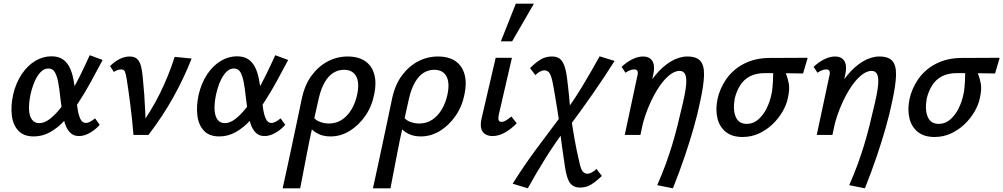

<svg xmlns="http://www.w3.org/2000/svg" viewBox="-20 -731 5435 1040"><path d="M163 8Q108 8 79 -23.5Q50 -55 44 -106.5Q38 -158 51 -218Q66 -282 97.5 -329Q129 -376 171 -401Q213 -426 258 -426Q297 -426 320.5 -409.5Q344 -393 357.5 -365Q371 -337 377.5 -302Q384 -267 389 -231Q394 -188 399 -150Q404 -112 414.5 -88.5Q425 -65 445 -65Q456 -65 469 -72Q482 -79 495 -90L520 -55Q501 -32 469.5 -13Q438 6 408 6Q378 6 360 -12.5Q342 -31 332 -61Q322 -91 316.5 -127.5Q311 -164 307 -200Q302 -250 295 -286Q288 -322 276.5 -341Q265 -360 242 -360Q219 -360 200 -340.5Q181 -321 167 -288Q153 -255 144 -213Q135 -166 137.5 -133Q140 -100 154 -82Q168 -64 193 -64Q220 -64 249 -86Q278 -108 307 -144.5Q336 -181 364 -229Q392 -277 417.5 -329Q443 -381 466 -432L536 -406Q504 -346 471.5 -286.5Q439 -227 404 -174Q369 -121 331.5 -80Q294 -39 252 -15.5Q210 8 163 8Z M703 0Q700 -38 695.5 -81.5Q691 -125 685.5 -167Q680 -209 675 -245Q670 -281 666 -304Q661 -334 656 -344.5Q651 -355 635 -355Q625 -355 615 -351Q605 -347 597 -341L576 -373Q601 -398 628.5 -411.5Q656 -425 682 -425Q710 -425 724 -410.5Q738 -396 744 -371.5Q750 -347 753 -315Q758 -266 761.5 -217.5Q765 -169 767 -120Q769 -71 769 -23L727 -30Q798 -127 846.5 -225.5Q895 -324 926 -423L1018 -414Q977 -309 919.5 -205.5Q862 -102 784 0Z M1168 8Q1113 8 1084 -23.5Q1055 -55 1049 -106.5Q1043 -158 1056 -218Q1071 -282 1102.5 -329Q1134 -376 1176 -401Q1218 -426 1263 -426Q1302 -426 1325.5 -409.5Q1349 -393 1362.5 -365Q1376 -337 1382.5 -302Q1389 -267 1394 -231Q1399 -188 1404 -150Q1409 -112 1419.5 -88.5Q1430 -65 1450 -65Q1461 -65 1474 -72Q1487 -79 1500 -90L1525 -55Q1506 -32 1474.5 -13Q1443 6 1413 6Q1383 6 1365 -12.5Q1347 -31 1337 -61Q1327 -91 1321.5 -127.5Q1316 -164 1312 -200Q1307 -250 1300 -286Q1293 -322 1281.5 -341Q1270 -360 1247 -360Q1224 -360 1205 -340.5Q1186 -321 1172 -288Q1158 -255 1149 -213Q1140 -166 1142.5 -133Q1145 -100 1159 -82Q1173 -64 1198 -64Q1225 -64 1254 -86Q1283 -108 1312 -144.5Q1341 -181 1369 -229Q1397 -277 1422.5 -329Q1448 -381 1471 -432L1541 -406Q1509 -346 1476.5 -286.5Q1444 -227 1409 -174Q1374 -121 1336.5 -80Q1299 -39 1257 -15.5Q1215 8 1168 8Z M1511 289Q1525 225 1538.5 163.5Q1552 102 1564.5 41.5Q1577 -19 1590 -78.5Q1603 -138 1615 -198Q1631 -272 1668 -322Q1705 -372 1755.5 -398.5Q1806 -425 1863 -425Q1922 -425 1958.5 -399.5Q1995 -374 2007.5 -327.5Q2020 -281 2007 -220Q1994 -154 1958 -102.5Q1922 -51 1873.5 -21.5Q1825 8 1771 8Q1739 8 1714.5 -1.5Q1690 -11 1673.5 -26.5Q1657 -42 1651 -58L1677 -98Q1690 -79 1714 -70.5Q1738 -62 1762 -62Q1801 -62 1831.5 -82Q1862 -102 1883.5 -137.5Q1905 -173 1915 -220Q1928 -285 1908.5 -319Q1889 -353 1843 -353Q1812 -353 1785.5 -336.5Q1759 -320 1739 -285.5Q1719 -251 1707 -200Q1689 -119 1676.5 -63.5Q1664 -8 1655.5 34Q1647 76 1640 112.5Q1633 149 1625 190.5Q1617 232 1606 289Z M2000 289Q2014 225 2027.5 163.5Q2041 102 2053.5 41.5Q2066 -19 2079 -78.5Q2092 -138 2104 -198Q2120 -272 2157 -322Q2194 -372 2244.5 -398.5Q2295 -425 2352 -425Q2411 -425 2447.5 -399.5Q2484 -374 2496.5 -327.5Q2509 -281 2496 -220Q2483 -154 2447 -102.5Q2411 -51 2362.5 -21.5Q2314 8 2260 8Q2228 8 2203.5 -1.5Q2179 -11 2162.5 -26.5Q2146 -42 2140 -58L2166 -98Q2179 -79 2203 -70.5Q2227 -62 2251 -62Q2290 -62 2320.5 -82Q2351 -102 2372.5 -137.5Q2394 -173 2404 -220Q2417 -285 2397.5 -319Q2378 -353 2332 -353Q2301 -353 2274.5 -336.5Q2248 -320 2228 -285.5Q2208 -251 2196 -200Q2178 -119 2165.5 -63.5Q2153 -8 2144.5 34Q2136 76 2129 112.5Q2122 149 2114 190.5Q2106 232 2095 289Z M2648 6Q2626 6 2609.5 -3.5Q2593 -13 2587 -33.5Q2581 -54 2588 -87L2665 -418H2753L2682 -111Q2678 -93 2680.5 -82Q2683 -71 2697 -71Q2708 -71 2720 -78Q2732 -85 2750 -100L2779 -63Q2745 -29 2712 -11.5Q2679 6 2648 6ZM2693 -507 2774 -711H2872L2754 -507Z M3121 285Q3088 285 3069 262Q3050 239 3040 171Q3033 120 3024.5 64.5Q3016 9 3013 -46Q3007 -87 3000 -129Q2993 -171 2986.5 -212Q2980 -253 2972 -291Q2964 -328 2953.5 -339Q2943 -350 2928 -350Q2917 -350 2903.5 -342.5Q2890 -335 2880 -324L2851 -362Q2881 -392 2908 -408.5Q2935 -425 2970 -425Q2992 -425 3007.5 -416Q3023 -407 3034 -382Q3045 -357 3051 -311Q3054 -288 3057 -262Q3060 -236 3062.5 -208.5Q3065 -181 3067.5 -154.5Q3070 -128 3072 -103Q3082 -35 3093 27Q3104 89 3119 151Q3127 188 3137.5 199Q3148 210 3163 210Q3173 210 3186.5 202.5Q3200 195 3211 184L3240 222Q3210 251 3183 268Q3156 285 3121 285ZM2839 289 2757 264Q2815 171 2882.5 79.5Q2950 -12 3022 -107L3044 -33Q2984 47 2933.5 128Q2883 209 2839 289ZM3055 -35 3032 -111Q3089 -188 3137.5 -269Q3186 -350 3228 -426L3309 -401Q3253 -312 3188.5 -219.5Q3124 -127 3055 -35Z M3540 272Q3568 208 3587.5 154Q3607 100 3622 50Q3637 0 3650 -52Q3663 -104 3677 -165Q3693 -232 3696.5 -271.5Q3700 -311 3691 -329Q3682 -347 3661 -347Q3632 -347 3600 -319Q3568 -291 3538.5 -242.5Q3509 -194 3485 -132Q3461 -70 3449 0H3386Q3410 -107 3446.5 -186.5Q3483 -266 3526 -319Q3569 -372 3614.5 -398.5Q3660 -425 3703 -425Q3753 -425 3774 -400.5Q3795 -376 3793.5 -323Q3792 -270 3773 -183Q3759 -115 3738.5 -42.5Q3718 30 3690.5 111.5Q3663 193 3625 289ZM3364 0 3433 -323Q3435 -329 3435 -336.5Q3435 -344 3431 -349.5Q3427 -355 3415 -355Q3403 -355 3390.5 -349.5Q3378 -344 3368 -337L3347 -369Q3375 -395 3405 -410Q3435 -425 3463 -425Q3489 -425 3503.5 -412.5Q3518 -400 3521.5 -378.5Q3525 -357 3519 -330L3449 0Z M4002 11Q3946 11 3912 -16Q3878 -43 3866.5 -89Q3855 -135 3866 -192Q3879 -253 3915 -304Q3951 -355 4009.5 -385.5Q4068 -416 4145 -417L4355 -418L4330 -333Q4271 -334 4221.5 -334.5Q4172 -335 4124 -335Q4076 -335 4043 -318Q4010 -301 3990 -270Q3970 -239 3960 -198Q3949 -137 3965 -98.5Q3981 -60 4025 -60Q4060 -60 4087 -83.5Q4114 -107 4132.5 -144Q4151 -181 4159 -222Q4162 -234 4164 -253.5Q4166 -273 4167 -294.5Q4168 -316 4168 -334.5Q4168 -353 4166 -361L4221 -373Q4228 -353 4238 -329.5Q4248 -306 4253 -276Q4258 -246 4248 -202Q4241 -165 4219 -127Q4197 -89 4164.5 -58Q4132 -27 4091 -8Q4050 11 4002 11Z M4580 272Q4608 208 4627.5 154Q4647 100 4662 50Q4677 0 4690 -52Q4703 -104 4717 -165Q4733 -232 4736.5 -271.5Q4740 -311 4731 -329Q4722 -347 4701 -347Q4672 -347 4640 -319Q4608 -291 4578.5 -242.5Q4549 -194 4525 -132Q4501 -70 4489 0H4426Q4450 -107 4486.5 -186.5Q4523 -266 4566 -319Q4609 -372 4654.5 -398.5Q4700 -425 4743 -425Q4793 -425 4814 -400.5Q4835 -376 4833.5 -323Q4832 -270 4813 -183Q4799 -115 4778.5 -42.5Q4758 30 4730.5 111.5Q4703 193 4665 289ZM4404 0 4473 -323Q4475 -329 4475 -336.5Q4475 -344 4471 -349.5Q4467 -355 4455 -355Q4443 -355 4430.5 -349.5Q4418 -344 4408 -337L4387 -369Q4415 -395 4445 -410Q4475 -425 4503 -425Q4529 -425 4543.5 -412.5Q4558 -400 4561.5 -378.5Q4565 -357 4559 -330L4489 0Z M5042 11Q4986 11 4952 -16Q4918 -43 4906.5 -89Q4895 -135 4906 -192Q4919 -253 4955 -304Q4991 -355 5049.5 -385.5Q5108 -416 5185 -417L5395 -418L5370 -333Q5311 -334 5261.5 -334.5Q5212 -335 5164 -335Q5116 -335 5083 -318Q5050 -301 5030 -270Q5010 -239 5000 -198Q4989 -137 5005 -98.5Q5021 -60 5065 -60Q5100 -60 5127 -83.5Q5154 -107 5172.5 -144Q5191 -181 5199 -222Q5202 -234 5204 -253.5Q5206 -273 5207 -294.5Q5208 -316 5208 -334.5Q5208 -353 5206 -361L5261 -373Q5268 -353 5278 -329.5Q5288 -306 5293 -276Q5298 -246 5288 -202Q5281 -165 5259 -127Q5237 -89 5204.5 -58Q5172 -27 5131 -8Q5090 11 5042 11Z"/></svg>

Font: Ysabeau Infant SemiBold
Style: Italic
Weight: 600
Italic angle: -12°
Designer: Christian Thalmann (Catharsis Fonts)
Version: Version 2.002; featfreeze: ss01,ss02,lnum